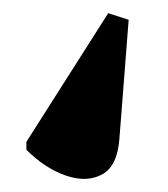

<svg xmlns="http://www.w3.org/2000/svg" viewBox="-20 -72 255 291"><path d="M144 -52 175 -42 161 138Q158 180 134.5 192.5Q111 205 79.5 194Q48 183 20 155V143Z"/></svg>

Font: Noto Serif Display SemiCondensed Black
Style: Regular
Weight: 900
Width: 4
Designer: Monotype Design Team
Foundry: Monotype Imaging Inc.
Version: Version 2.009